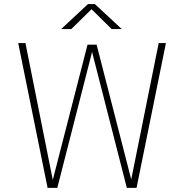

<svg xmlns="http://www.w3.org/2000/svg" viewBox="-20 -908 890 928"><path d="M593 0 427 -649 418 -692H447L615 -38L623 0ZM210 0 68 -700H103L235 -39L239 0ZM227 0 235 -38 403 -692H432L423 -649L257 0ZM611 0 614 -39 747 -700H782L640 0ZM275.5 -767.5 405.5 -888.5H438.5L568.5 -767.5H519.5L422.5 -863.5L324.5 -767.5Z"/></svg>

Font: Trispace Thin
Style: Regular
Weight: 100
Designer: Tyler Finck
Foundry: Etcetera Type Company
Version: Version 1.210